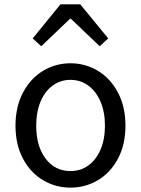

<svg xmlns="http://www.w3.org/2000/svg" viewBox="-20 -847 646 880"><path d="M257 -827H348L476 -671L437 -635L305 -761H301L169 -635L130 -671ZM51 -271Q51 -358 85.5 -423Q120 -488 177.5 -522.5Q235 -557 303 -557Q371 -557 428.5 -522.5Q486 -488 520.5 -423Q555 -358 555 -271Q555 -184 520.5 -119.5Q486 -55 428.5 -21Q371 13 303 13Q235 13 177.5 -21Q120 -55 85.5 -119.5Q51 -184 51 -271ZM461 -271Q461 -333 441 -380.5Q421 -428 385 -454.5Q349 -481 303 -481Q257 -481 221 -454.5Q185 -428 165.5 -380.5Q146 -333 146 -271Q146 -177 189 -120Q232 -63 303 -63Q350 -63 385.5 -89Q421 -115 441 -162Q461 -209 461 -271Z"/></svg>

Font: Noto Sans SC
Style: Regular
Weight: 400
Designer: Ryoko NISHIZUKA ____ (kana & ideographs); Paul D. Hunt (Latin, Greek & Cyrillic); Wenlong ZHANG ___ (bopomofo); Sandoll 
Foundry: Adobe Systems Incorporated
Version: Version 1.004